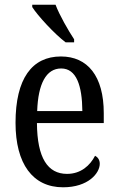

<svg xmlns="http://www.w3.org/2000/svg" viewBox="-20 -786 502 816"><path d="M259 -606H295V-619C270 -657 233 -721 216 -766H117V-756C139 -721 211 -642 259 -606ZM248 10C355 10 404 -50 404 -90C404 -108 394 -119 384 -124C363 -83 324 -47 265 -47C183 -47 138 -114 137 -263H421V-305C421 -463 352 -546 239 -546C116 -546 46 -452 46 -264C46 -90 119 10 248 10ZM330 -314H138C142 -430 176 -495 240 -495C305 -495 329 -422 330 -314Z"/></svg>

Font: Noto Serif Devanagari Condensed
Style: Regular
Weight: 400
Width: 3
Designer: Universal Thirst, Indian Type Foundry and the Monotype Design Team
Foundry: Monotype Imaging Inc.
Version: Version 2.004